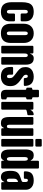

<svg xmlns="http://www.w3.org/2000/svg" viewBox="1682 -2646 971 4376"><g transform="rotate(90 2168.0 -457.5)"><path d="M465.3 -466.8Q465.3 -455.6 458.7 -449Q452.1 -442.4 440.9 -442.4H311.5Q300.3 -442.4 293.7 -449Q287.1 -455.6 287.1 -466.8V-544.9Q287.1 -570.3 279.8 -587.6Q272.5 -605 248 -605Q205.1 -605 205.1 -543.9V-189Q205.1 -166.5 214.8 -147.7Q224.6 -128.9 247.1 -128.9Q270 -128.9 279.1 -147.2Q288.1 -165.5 288.1 -189.9V-288.6Q288.1 -299.8 294.7 -306.4Q301.3 -313 312.5 -313H440.9Q452.1 -313 458.7 -306.4Q465.3 -299.8 465.3 -288.6V-185.1Q465.3 -124.5 438.2 -81.3Q411.1 -38.1 363.8 -15.1Q316.4 7.8 255.4 7.8Q132.3 7.8 80.8 -55.2Q29.3 -118.2 29.3 -240.2V-465.8Q29.3 -557.6 48.8 -618.7Q68.4 -679.7 117.2 -710Q166 -740.2 252.9 -740.2Q313.5 -740.2 361.6 -718.8Q409.7 -697.3 437.5 -655.8Q465.3 -614.3 465.3 -554.2Z M739.3 7.8Q520.5 7.8 520.5 -219.2V-513.2Q520.5 -616.7 578.6 -678.5Q636.7 -740.2 739.3 -740.2Q842.3 -740.2 900.4 -678.5Q958.5 -616.7 958.5 -513.2V-219.2Q958.5 7.8 739.3 7.8ZM739.3 -127Q761.2 -127 770.8 -142.8Q780.3 -158.7 780.3 -183.1V-541Q780.3 -605 739.3 -605Q698.2 -605 698.2 -541V-183.1Q698.2 -158.7 707.8 -142.8Q717.3 -127 739.3 -127Z M1047.4 0Q1036.1 0 1029.5 -6.6Q1022.9 -13.2 1022.9 -24.4V-708Q1022.9 -719.2 1029.5 -725.8Q1036.1 -732.4 1047.4 -732.4H1173.3Q1184.6 -732.4 1191.2 -725.8Q1197.8 -719.2 1197.8 -708V-663.6Q1197.8 -652.3 1199.2 -652.3Q1201.7 -652.3 1205.1 -662.6Q1215.8 -689.9 1234.4 -710.9Q1260.7 -740.2 1306.6 -740.2Q1307.1 -740.2 1308.1 -740.2Q1384.3 -740.2 1418.7 -693.4Q1453.1 -646.5 1453.1 -564.9V-24.4Q1453.1 -13.2 1446.5 -6.6Q1439.9 0 1428.7 0H1305.2Q1293.9 0 1287.4 -6.6Q1280.8 -13.2 1280.8 -24.4V-546.9Q1280.8 -568.4 1272 -586.7Q1263.2 -605 1241.7 -605Q1221.7 -605 1212.2 -591.1Q1202.6 -577.1 1200.2 -556.4Q1197.8 -535.6 1197.8 -515.1V-24.4Q1197.8 -13.2 1191.2 -6.6Q1184.6 0 1173.3 0Z M1505.4 -245.6Q1505.4 -256.8 1512 -263.4Q1518.6 -270 1529.8 -270H1656.7Q1668 -270 1674.6 -263.4Q1681.2 -256.8 1681.2 -245.6V-184.1Q1681.2 -159.2 1690.9 -145Q1700.7 -130.9 1722.2 -130.9Q1760.3 -130.9 1760.3 -188Q1760.3 -235.8 1740.2 -259.5Q1720.2 -283.2 1691.4 -305.2L1598.1 -377Q1554.2 -411.1 1531.2 -449.2Q1508.3 -487.3 1508.3 -555.2Q1508.3 -618.2 1538.3 -659.2Q1568.4 -700.2 1617.9 -720.2Q1667.5 -740.2 1725.1 -740.2Q1932.6 -740.2 1938 -538.6Q1938.5 -527.3 1931.6 -520.8Q1924.8 -514.2 1913.6 -514.2H1781.7Q1770.5 -514.2 1763.9 -520.8Q1757.3 -527.3 1757.3 -538.6V-542Q1757.3 -564 1749.8 -584.5Q1742.2 -605 1720.2 -605Q1683.1 -605 1683.1 -565.9Q1683.1 -526.4 1714.4 -503.9L1822.8 -424.8Q1873.5 -388.2 1908 -337.9Q1942.4 -287.6 1942.4 -204.1Q1942.4 -100.6 1883.5 -46.4Q1824.7 7.8 1722.2 7.8Q1505.4 7.8 1505.4 -211.9Z M2026.4 -546.4Q2026.4 -557.6 2019.8 -564.2Q2013.2 -570.8 2002 -570.8Q1990.7 -570.8 1983.9 -577.4Q1977.1 -584 1977.1 -595.2V-679.7Q1977.1 -690.9 1983.6 -697.5Q1990.2 -704.1 2001.5 -704.1Q2012.7 -704.1 2019.5 -710.7Q2026.4 -717.3 2026.4 -728.5V-835Q2026.4 -846.2 2033 -852.8Q2039.6 -859.4 2050.8 -859.4H2171.9Q2183.1 -859.4 2189.7 -852.8Q2196.3 -846.2 2196.3 -835V-728.5Q2196.3 -717.3 2202.9 -710.7Q2209.5 -704.1 2220.7 -704.1Q2231.9 -704.1 2238.8 -697.5Q2245.6 -690.9 2245.6 -679.7V-595.2Q2245.6 -584 2239 -577.4Q2232.4 -570.8 2221.2 -570.8Q2210 -570.8 2203.1 -564.2Q2196.3 -557.6 2196.3 -546.4V-155.3Q2196.3 -137.2 2202.1 -129.9Q2207.5 -123 2221.2 -122.6Q2245.6 -121.1 2245.6 -100.1V-29.8Q2245.6 -18.6 2239 -10.5Q2232.4 -2.4 2221.7 0L2209 2.4Q2180.7 7.8 2151.4 7.8Q2148.9 7.8 2146.5 7.8Q2075.7 7.8 2051 -22.2Q2026.4 -52.2 2026.4 -114.3Z M2325.7 0Q2314.5 0 2307.9 -6.6Q2301.3 -13.2 2301.3 -24.4V-708Q2301.3 -719.2 2307.9 -725.8Q2314.5 -732.4 2325.7 -732.4H2454.6Q2465.8 -732.4 2472.4 -725.8Q2479 -719.2 2479 -708V-675.3Q2479 -664.1 2481 -664.1Q2483.4 -664.1 2487.8 -673.8Q2501 -700.2 2523.9 -717.3Q2547.9 -735.4 2580.6 -739.7Q2591.3 -741.2 2598.1 -734.6Q2605 -728 2605 -716.8V-619.6Q2605 -608.9 2598.4 -601.8Q2591.8 -594.7 2580.6 -593.8Q2567.9 -592.8 2553.7 -590.8Q2523.9 -586.4 2501.5 -578.1Q2479 -569.8 2479 -560.1V-24.4Q2479 -13.2 2472.4 -6.6Q2465.8 0 2454.6 0Z M2646 -708Q2646 -719.2 2652.6 -725.8Q2659.2 -732.4 2670.4 -732.4H2797.4Q2808.6 -732.4 2815.2 -725.8Q2821.8 -719.2 2821.8 -708V-207.5Q2821.8 -163.6 2828.6 -146.2Q2835.4 -128.9 2860.8 -128.9Q2888.2 -128.9 2895.3 -153.3Q2902.3 -177.7 2902.3 -216.3V-708Q2902.3 -719.2 2908.9 -725.8Q2915.5 -732.4 2926.8 -732.4H3052.2Q3063.5 -732.4 3070.1 -725.8Q3076.7 -719.2 3076.7 -708V-24.4Q3076.7 -13.2 3070.1 -6.6Q3063.5 0 3052.2 0H2926.3Q2915 0 2908.4 -6.6Q2901.9 -13.2 2901.9 -24.4V-53.7Q2901.9 -64.9 2899.4 -64.9Q2897 -64.9 2892.1 -55.7Q2878.9 -29.8 2862.3 -14.2Q2839.4 7.8 2789.1 7.8Q2730.5 7.8 2699.5 -16.6Q2668.5 -41 2657.2 -84.7Q2646 -128.4 2646 -187Z M3170.4 -777.3Q3159.2 -777.3 3152.6 -783.9Q3146 -790.5 3146 -801.8V-898.4Q3146 -909.7 3152.6 -916.3Q3159.2 -922.9 3170.4 -922.9H3296.4Q3307.6 -922.9 3314.2 -916.3Q3320.8 -909.7 3320.8 -898.4V-801.8Q3320.8 -790.5 3314.2 -783.9Q3307.6 -777.3 3296.4 -777.3ZM3170.4 0Q3159.2 0 3152.6 -6.6Q3146 -13.2 3146 -24.4V-708Q3146 -719.2 3152.6 -725.8Q3159.2 -732.4 3170.4 -732.4H3296.4Q3307.6 -732.4 3314.2 -725.8Q3320.8 -719.2 3320.8 -708V-24.4Q3320.8 -13.2 3314.2 -6.6Q3307.6 0 3296.4 0Z M3632.8 -676.3Q3637.7 -667 3640.1 -667Q3643.1 -667 3643.1 -678.7V-835Q3643.1 -846.2 3649.7 -852.8Q3656.2 -859.4 3667.5 -859.4H3796.4Q3807.6 -859.4 3814.2 -852.8Q3820.8 -846.2 3820.8 -835V-24.4Q3820.8 -13.2 3814.2 -6.6Q3807.6 0 3796.4 0H3667.5Q3656.2 0 3649.7 -6.6Q3643.1 -13.2 3643.1 -24.4V-53.2Q3643.1 -64.5 3640.6 -64.5Q3638.2 -64.5 3633.3 -55.2Q3621.1 -31.2 3604.5 -15.1Q3580.6 7.8 3534.2 7.8Q3483.4 7.8 3453.6 -10.7Q3423.8 -29.3 3409.2 -62Q3394.5 -94.7 3389.9 -138.7Q3385.3 -182.6 3385.3 -232.9V-551.3Q3385.3 -635.7 3415.3 -688Q3445.3 -740.2 3517.1 -740.2Q3518.1 -740.2 3519.5 -740.2Q3571.3 -740.2 3599.1 -717.8Q3619.1 -701.7 3632.8 -676.3ZM3601.1 -128.9Q3626 -128.9 3634.5 -148.9Q3643.1 -168.9 3643.1 -220.7V-528.8Q3643.1 -554.7 3635.5 -579.8Q3627.9 -605 3602.1 -605Q3573.7 -605 3566.4 -581.1Q3559.1 -557.1 3559.1 -528.8V-220.7Q3559.1 -128.9 3601.1 -128.9Z M4105 -465.3Q4115.2 -469.2 4121.6 -477.8Q4127.9 -486.3 4127.9 -497.6V-548.3Q4127.9 -607.4 4089.4 -607.4Q4054.2 -607.4 4054.2 -559.6V-540Q4054.2 -528.8 4047.6 -522.2Q4041 -515.6 4029.8 -515.6H3908.7Q3897.5 -515.6 3890.6 -522.2Q3883.8 -528.8 3883.8 -540Q3884.3 -649.4 3935.5 -694.8Q3986.8 -740.2 4096.2 -740.2Q4097.7 -740.2 4098.6 -740.2Q4157.2 -740.2 4203.6 -719.5Q4250 -698.7 4277.1 -658.2Q4304.2 -617.7 4304.2 -558.1V-24.4Q4304.2 -13.2 4297.6 -6.6Q4291 0 4279.8 0H4154.8Q4143.6 0 4137 -6.6Q4130.4 -13.2 4130.4 -24.4V-62.5Q4130.4 -73.7 4128.4 -73.7Q4127 -73.7 4122.6 -64Q4109.9 -34.7 4088.4 -16.6Q4059.1 7.8 4021.5 7.8Q3960.4 7.8 3928.5 -20.5Q3896.5 -48.8 3884.8 -98.1Q3873 -147.5 3873 -210Q3873 -276.9 3886.2 -319.6Q3899.4 -362.3 3931.4 -389.6Q3963.4 -417 4019.5 -436ZM4127.4 -364.7Q4127.4 -381.8 4115.2 -381.8Q4110.8 -381.8 4105.5 -378.9Q4085 -367.7 4071.3 -352.5Q4051.3 -330.6 4051.3 -287.1V-192.9Q4051.3 -127.9 4090.3 -127.9Q4111.8 -127.9 4119.6 -146Q4127.4 -164.1 4127.4 -185.1Z"/></g></svg>

Font: Fz Anton Round
Style: Regular
Weight: 400
Designer: Vernon Adams
Foundry: Vernon Adams
Version: Version 2.0 Mod + VH boi FontZin